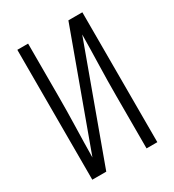

<svg xmlns="http://www.w3.org/2000/svg" viewBox="-178 -838 855 941"><g transform="rotate(-30 250.0 -367.5)"><path d="M66 0V-735H127V-441Q127 -354 124.5 -267Q122 -180 121 -94L355 -735H434V0H373V-294Q373 -381 375.5 -468Q378 -555 379 -641L145 0Z"/></g></svg>

Font: Iosevka Fixed SS04 Light
Style: Regular
Weight: 300
Monospace: yes
Designer: Belleve Invis
Foundry: Belleve Invis
Version: Version 32.5.0